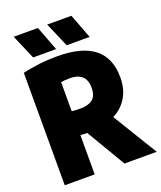

<svg xmlns="http://www.w3.org/2000/svg" viewBox="-169 -1057 975 1163"><g transform="rotate(-20 318.5 -475.5)"><path d="M44 0V-725Q95 -736.5 150.5 -743.2Q206 -750 268 -750Q584 -750 584 -500Q584 -424 551.5 -370.5Q519 -317 461.5 -287.5L637 0H429L280.5 -251Q268 -251 258 -251.5Q248 -252 237 -252.5V0ZM292 -404Q343 -404 371 -425.5Q399 -447 399 -500Q399 -551 371.5 -575Q344 -599 296 -599Q276.5 -599 262.8 -597.8Q249 -596.5 237 -594V-407Q250.5 -405.5 262.8 -404.8Q275 -404 292 -404ZM345 -793 277 -951H433L493 -793ZM129 -793 61 -951H217L277 -793Z"/></g></svg>

Font: Encode Sans Condensed Black
Style: Regular
Weight: 900
Width: 3
Designer: Multiple Designers
Foundry: Impallari Type
Version: Version 3.000; ttfautohint (v1.8.3) -l 8 -r 50 -G 200 -x 14 